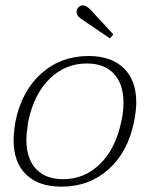

<svg xmlns="http://www.w3.org/2000/svg" viewBox="-20 -690 543 720"><path d="M282 -621Q267 -632 267 -645Q267 -656 274.5 -663Q282 -670 291 -670Q303 -670 319 -654L405 -561L392 -546ZM31 -165Q31 -191 38 -235Q62 -350 135.5 -415Q209 -480 312 -480Q397 -480 444 -434.5Q491 -389 491 -306Q491 -277 483 -235Q460 -120 387 -55Q314 10 211 10Q125 10 78 -35.5Q31 -81 31 -165ZM435 -235Q443 -268 443 -305Q443 -375 407 -413.5Q371 -452 306 -452Q225 -452 166.5 -395Q108 -338 86 -235Q79 -191 79 -166Q79 -95 115 -56.5Q151 -18 217 -18Q297 -18 355.5 -75.5Q414 -133 435 -235Z"/></svg>

Font: Taviraj ExtraLight
Style: Italic
Weight: 275
Italic angle: -12°
Designer: Katatrad Team
Foundry: CadsonDemak
Version: Version 1.001